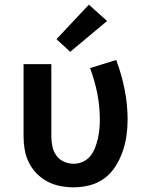

<svg xmlns="http://www.w3.org/2000/svg" viewBox="-20 -795 640 823"><path d="M296 8Q267 8 238.5 2.5Q210 -3 184 -16.5Q158 -30 137.5 -51Q117 -72 104 -98Q91 -124 86 -152.5Q81 -181 81 -210V-520H200V-210Q200 -189 204.5 -167.5Q209 -146 221.5 -128.5Q234 -111 254 -102Q274 -93 296 -93Q316 -93 335 -101.5Q354 -110 367 -126Q380 -142 387.5 -161.5Q395 -181 399.5 -201Q404 -221 406 -241.5Q408 -262 408 -282Q408 -339 397 -394.5Q386 -450 366 -503L478 -538Q501 -477 514 -412.5Q527 -348 527 -282Q527 -247 522 -212.5Q517 -178 505.5 -145Q494 -112 475 -82Q456 -52 428 -31Q400 -10 365.5 -1Q331 8 296 8ZM281 -573 222 -627 361 -775 439 -705Z"/></svg>

Font: Iosevka Custom Extended
Style: Bold
Weight: 700
Width: 7
Monospace: yes
Designer: Belleve Invis
Foundry: Belleve Invis
Version: Version 11.2.4; ttfautohint (v1.8.4)